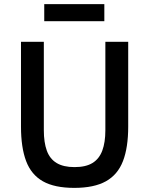

<svg xmlns="http://www.w3.org/2000/svg" viewBox="-20 -901 725 933"><path d="M82 -698H193V-268Q193 -209 207.5 -169Q222 -129 255 -109Q288 -89 342 -89Q397 -89 429.5 -109Q462 -129 477 -169Q492 -209 492 -268V-698H603V-286Q603 -184 577.5 -118Q552 -52 494.5 -20Q437 12 341 12Q245 12 188.5 -20Q132 -52 107 -118Q82 -184 82 -286ZM195 -798V-881H487V-798Z"/></svg>

Font: IBM Plex Sans Medium
Style: Regular
Weight: 500
Designer: Mike Abbink, Paul van der Laan, Pieter van Rosmalen
Foundry: Bold Monday
Version: Version 3.201